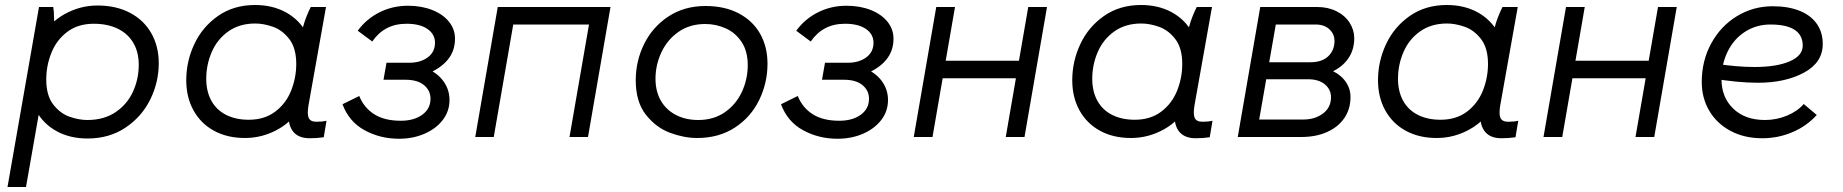

<svg xmlns="http://www.w3.org/2000/svg" viewBox="-20 -548 7373 768"><path d="M136 -520H193Q196 -504 196.5 -470.5Q197 -437 194 -416L128 -102H137L84 200H10ZM96 -221Q96 -318 135.5 -387Q175 -456 237.5 -491Q300 -526 370 -526Q444 -526 499.5 -497Q555 -468 585 -415.5Q615 -363 615 -295Q615 -219 581 -150Q547 -81 482 -37.5Q417 6 330 6Q260 6 207 -23Q154 -52 125 -104Q96 -156 96 -221ZM535 -289Q535 -340 513 -377Q491 -414 450.5 -433.5Q410 -453 355 -453Q292 -453 249 -420.5Q206 -388 185.5 -336.5Q165 -285 165 -230Q165 -166 193 -130Q221 -94 258.5 -81Q296 -68 329 -68Q396 -68 442.5 -99.5Q489 -131 512 -181.5Q535 -232 535 -289Z M1137 -115 1161 -113 1188 -423Q1189 -428 1193 -443Q1203 -480 1223 -520H1284L1214 -127Q1208 -91 1215 -76Q1222 -61 1246 -61Q1269 -61 1286 -65L1275 1Q1248 5 1219 5Q1170 5 1149 -26.5Q1128 -58 1137 -115ZM1234 -301Q1234 -204 1194.5 -135Q1155 -66 1092.5 -31Q1030 4 960 4Q889 4 836 -25Q783 -54 754 -106.5Q725 -159 725 -227Q725 -303 757.5 -372Q790 -441 852.5 -484.5Q915 -528 1000 -528Q1070 -528 1123 -499Q1176 -470 1205 -418Q1234 -366 1234 -301ZM805 -233Q805 -182 825.5 -145Q846 -108 884.5 -88.5Q923 -69 975 -69Q1038 -69 1081 -101.5Q1124 -134 1144.5 -185.5Q1165 -237 1165 -292Q1165 -356 1137 -392Q1109 -428 1071.5 -441Q1034 -454 1001 -454Q938 -454 893.5 -422.5Q849 -391 827 -340Q805 -289 805 -233Z M1350 -131 1417 -164Q1436 -117 1477 -91Q1518 -65 1583 -65Q1636 -65 1669 -89Q1702 -113 1702 -153Q1702 -186 1676 -207.5Q1650 -229 1602 -229H1514L1526 -297H1617Q1662 -297 1691 -318.5Q1720 -340 1720 -377Q1720 -411 1690 -432Q1660 -453 1606 -453Q1561 -453 1527 -435Q1493 -417 1469 -382L1411 -425Q1445 -472 1497.5 -498.5Q1550 -525 1612 -525Q1666 -525 1709 -508Q1752 -491 1776 -461Q1800 -431 1800 -393Q1800 -344 1770.5 -308.5Q1741 -273 1687 -252L1688 -274Q1731 -255 1754.5 -222Q1778 -189 1778 -148Q1778 -103 1751 -68Q1724 -33 1678 -13Q1632 7 1576 7Q1501 7 1438.5 -27Q1376 -61 1350 -131Z M1971 -520H2422L2332 0H2258L2336 -450H2033L1955 0H1881Z M2523 -227Q2523 -304 2556.5 -372Q2590 -440 2653.5 -482Q2717 -524 2802 -524Q2879 -524 2935 -494.5Q2991 -465 3020.5 -413Q3050 -361 3050 -293Q3050 -217 3017 -148.5Q2984 -80 2920 -38Q2856 4 2768 4Q2717 4 2661 -16.5Q2605 -37 2564 -88.5Q2523 -140 2523 -227ZM2971 -287Q2971 -343 2946.5 -380Q2922 -417 2883 -434.5Q2844 -452 2801 -452Q2739 -452 2694 -420.5Q2649 -389 2625.5 -338.5Q2602 -288 2602 -233Q2602 -183 2623 -146Q2644 -109 2683 -88.5Q2722 -68 2773 -68Q2835 -68 2880 -99.5Q2925 -131 2948 -181.5Q2971 -232 2971 -287Z M3104 -131 3171 -164Q3190 -117 3231 -91Q3272 -65 3337 -65Q3390 -65 3423 -89Q3456 -113 3456 -153Q3456 -186 3430 -207.5Q3404 -229 3356 -229H3268L3280 -297H3371Q3416 -297 3445 -318.5Q3474 -340 3474 -377Q3474 -411 3444 -432Q3414 -453 3360 -453Q3315 -453 3281 -435Q3247 -417 3223 -382L3165 -425Q3199 -472 3251.5 -498.5Q3304 -525 3366 -525Q3420 -525 3463 -508Q3506 -491 3530 -461Q3554 -431 3554 -393Q3554 -344 3524.5 -308.5Q3495 -273 3441 -252L3442 -274Q3485 -255 3508.5 -222Q3532 -189 3532 -148Q3532 -103 3505 -68Q3478 -33 3432 -13Q3386 7 3330 7Q3255 7 3192.5 -27Q3130 -61 3104 -131Z M4168 -520 4078 0H4003L4093 -520ZM3635 0 3725 -520H3800L3710 0ZM3730 -235 3742 -305H4072L4060 -235Z M4681 -115 4705 -113 4732 -423Q4733 -428 4737 -443Q4747 -480 4767 -520H4828L4758 -127Q4752 -91 4759 -76Q4766 -61 4790 -61Q4813 -61 4830 -65L4819 1Q4792 5 4763 5Q4714 5 4693 -26.5Q4672 -58 4681 -115ZM4778 -301Q4778 -204 4738.5 -135Q4699 -66 4636.5 -31Q4574 4 4504 4Q4433 4 4380 -25Q4327 -54 4298 -106.5Q4269 -159 4269 -227Q4269 -303 4301.5 -372Q4334 -441 4396.5 -484.5Q4459 -528 4544 -528Q4614 -528 4667 -499Q4720 -470 4749 -418Q4778 -366 4778 -301ZM4349 -233Q4349 -182 4369.5 -145Q4390 -108 4428.5 -88.5Q4467 -69 4519 -69Q4582 -69 4625 -101.5Q4668 -134 4688.5 -185.5Q4709 -237 4709 -292Q4709 -356 4681 -392Q4653 -428 4615.5 -441Q4578 -454 4545 -454Q4482 -454 4437.5 -422.5Q4393 -391 4371 -340Q4349 -289 4349 -233Z M5021 -520H5249Q5292 -520 5326 -503Q5360 -486 5378.5 -457Q5397 -428 5397 -395Q5397 -345 5369 -308.5Q5341 -272 5289 -253L5288 -273Q5333 -258 5357.5 -228Q5382 -198 5382 -160Q5382 -112 5357.5 -76Q5333 -40 5288.5 -20Q5244 0 5185 0H4931ZM4984 -70H5194Q5240 -70 5272 -94Q5304 -118 5304 -159Q5304 -190 5279.5 -210.5Q5255 -231 5212 -231H5009L5021 -299H5221Q5268 -299 5293 -323Q5318 -347 5318 -384Q5318 -412 5297.5 -431Q5277 -450 5242 -450H5050L5089 -483L5011 -37Z M5904 -115 5928 -113 5955 -423Q5956 -428 5960 -443Q5970 -480 5990 -520H6051L5981 -127Q5975 -91 5982 -76Q5989 -61 6013 -61Q6036 -61 6053 -65L6042 1Q6015 5 5986 5Q5937 5 5916 -26.5Q5895 -58 5904 -115ZM6001 -301Q6001 -204 5961.5 -135Q5922 -66 5859.5 -31Q5797 4 5727 4Q5656 4 5603 -25Q5550 -54 5521 -106.5Q5492 -159 5492 -227Q5492 -303 5524.5 -372Q5557 -441 5619.5 -484.5Q5682 -528 5767 -528Q5837 -528 5890 -499Q5943 -470 5972 -418Q6001 -366 6001 -301ZM5572 -233Q5572 -182 5592.5 -145Q5613 -108 5651.5 -88.5Q5690 -69 5742 -69Q5805 -69 5848 -101.5Q5891 -134 5911.5 -185.5Q5932 -237 5932 -292Q5932 -356 5904 -392Q5876 -428 5838.5 -441Q5801 -454 5768 -454Q5705 -454 5660.5 -422.5Q5616 -391 5594 -340Q5572 -289 5572 -233Z M6687 -520 6597 0H6522L6612 -520ZM6154 0 6244 -520H6319L6229 0ZM6249 -235 6261 -305H6591L6579 -235Z M6787 -220Q6787 -305 6825 -374.5Q6863 -444 6928 -483.5Q6993 -523 7071 -523Q7133 -523 7178 -505Q7223 -487 7247 -453Q7271 -419 7271 -372Q7271 -298 7196 -257.5Q7121 -217 7012 -217Q6929 -217 6826 -235L6837 -294Q6926 -280 6998 -280Q7086 -280 7138.5 -302.5Q7191 -325 7191 -366Q7191 -392 7177.5 -411Q7164 -430 7135 -440Q7106 -450 7062 -450Q7006 -450 6961 -421.5Q6916 -393 6891 -342.5Q6866 -292 6866 -231Q6866 -159 6913 -113.5Q6960 -68 7040 -68Q7086 -68 7128 -85.5Q7170 -103 7195 -132L7247 -88Q7206 -43 7149 -19Q7092 5 7029 5Q6957 5 6902 -24.5Q6847 -54 6817 -105Q6787 -156 6787 -220Z"/></svg>

Font: Fixel Italic Variable 20240409 Display Thin
Style: Italic
Weight: 100
Italic angle: -10°
Designer: AlfaBravo + MacPaw
Foundry: Kyrylo Tkachov, Marchela Mozhyna, Serhii Makarenko, Maria Weinstein, Zakhar Kryvoshyya
Version: Version 1.211;Glyphs 3.2 (3225)